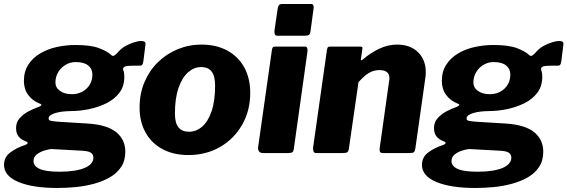

<svg xmlns="http://www.w3.org/2000/svg" viewBox="-64 -762 2825 956"><path d="M222 174Q99 174 27.5 144Q-44 114 -44 59Q-44 20 -12 -3.5Q20 -27 61 -40Q72 -44 73.5 -49Q75 -54 65 -58Q41 -67 28.5 -82.5Q16 -98 16 -125Q16 -153 33.5 -173Q51 -193 77 -207Q103 -221 127 -229Q139 -234 141.5 -238.5Q144 -243 134 -246Q98 -260 76.5 -289Q55 -318 55 -359Q55 -406 77 -440Q99 -474 136 -496Q173 -518 219 -528Q265 -538 312 -538Q387 -538 428.5 -522.5Q470 -507 491 -487Q498 -480 508 -487.5Q518 -495 525 -504Q541 -522 562 -533.5Q583 -545 604 -551.5Q625 -558 638 -558Q649 -558 655.5 -554.5Q662 -551 660 -538L650 -458Q648 -443 643 -438.5Q638 -434 629 -435Q615 -435 599 -435Q583 -435 576 -434Q541 -432 551 -409Q553 -405 554 -397Q555 -389 555 -379Q555 -332 530 -299.5Q505 -267 465 -247.5Q425 -228 379 -218.5Q333 -209 290 -209Q283 -209 265 -208Q247 -207 227 -203Q207 -199 192.5 -191.5Q178 -184 178 -172Q178 -163 189 -160.5Q200 -158 224 -156L371 -147Q469 -141 514.5 -104Q560 -67 560 -6Q560 38 539 69.5Q518 101 483 121Q448 141 404 153Q360 165 313 169.5Q266 174 222 174ZM233 93Q274 93 305.5 88Q337 83 358 74Q379 65 390 52Q401 39 401 23Q401 6 387 -2.5Q373 -11 337 -12L190 -20Q174 -18 154 -11.5Q134 -5 118.5 7.5Q103 20 103 40Q103 65 133.5 79Q164 93 233 93ZM294 -293Q322 -293 345 -305Q368 -317 382 -339Q396 -361 396 -391Q396 -419 375 -436Q354 -453 313 -453Q286 -453 263 -439.5Q240 -426 226 -403Q212 -380 212 -351Q212 -326 234.5 -309.5Q257 -293 294 -293Z M874 10Q800 10 745 -19.5Q690 -49 660.5 -102.5Q631 -156 631 -226Q631 -296 655.5 -353.5Q680 -411 722.5 -452.5Q765 -494 821 -517Q877 -540 939 -540Q1014 -540 1069 -509.5Q1124 -479 1153 -425Q1182 -371 1182 -300Q1182 -211 1141.5 -140.5Q1101 -70 1031.5 -30Q962 10 874 10ZM877 -106Q913 -106 942.5 -131.5Q972 -157 989.5 -208Q1007 -259 1007 -336Q1007 -383 990 -405.5Q973 -428 937 -428Q902 -428 872.5 -402Q843 -376 825 -324.5Q807 -273 807 -196Q807 -150 824.5 -128Q842 -106 877 -106Z M1399 -21Q1397 -7 1391 -3.5Q1385 0 1369 0H1245Q1232 0 1226 -8Q1220 -16 1221 -28L1290 -514Q1292 -524 1295 -527Q1298 -530 1307 -530H1456Q1463 -530 1465.5 -522.5Q1468 -515 1467 -506ZM1482 -606Q1480 -592 1473.5 -588Q1467 -584 1451 -584H1317Q1307 -584 1304 -592.5Q1301 -601 1303 -613L1319 -721Q1322 -742 1338 -742H1487Q1494 -742 1496.5 -734Q1499 -726 1497 -717Z M1511 0Q1500 0 1497 -8Q1494 -16 1495 -28L1564 -514Q1566 -524 1568.5 -527Q1571 -530 1580 -530H1730Q1736 -530 1739 -527.5Q1742 -525 1740 -516L1733 -468Q1732 -456 1744 -467Q1781 -499 1824.5 -519.5Q1868 -540 1913 -540Q1979 -540 2017.5 -502Q2056 -464 2056 -403Q2056 -396 2055.5 -389.5Q2055 -383 2054 -375L2004 -22Q2002 -8 1996.5 -4Q1991 0 1976 0H1841Q1830 0 1827.5 -7.5Q1825 -15 1827 -28L1873 -355Q1874 -360 1874.5 -364.5Q1875 -369 1875 -372Q1875 -393 1862.5 -403Q1850 -413 1826 -413Q1806 -413 1788 -406Q1770 -399 1754 -385.5Q1738 -372 1721 -353L1673 -21Q1671 -7 1664.5 -3.5Q1658 0 1642 0H1511Z M2303 174Q2180 174 2108.5 144Q2037 114 2037 59Q2037 20 2069 -3.5Q2101 -27 2142 -40Q2153 -44 2154.5 -49Q2156 -54 2146 -58Q2122 -67 2109.5 -82.5Q2097 -98 2097 -125Q2097 -153 2114.5 -173Q2132 -193 2158 -207Q2184 -221 2208 -229Q2220 -234 2222.5 -238.5Q2225 -243 2215 -246Q2179 -260 2157.5 -289Q2136 -318 2136 -359Q2136 -406 2158 -440Q2180 -474 2217 -496Q2254 -518 2300 -528Q2346 -538 2393 -538Q2468 -538 2509.5 -522.5Q2551 -507 2572 -487Q2579 -480 2589 -487.5Q2599 -495 2606 -504Q2622 -522 2643 -533.5Q2664 -545 2685 -551.5Q2706 -558 2719 -558Q2730 -558 2736.5 -554.5Q2743 -551 2741 -538L2731 -458Q2729 -443 2724 -438.5Q2719 -434 2710 -435Q2696 -435 2680 -435Q2664 -435 2657 -434Q2622 -432 2632 -409Q2634 -405 2635 -397Q2636 -389 2636 -379Q2636 -332 2611 -299.5Q2586 -267 2546 -247.5Q2506 -228 2460 -218.5Q2414 -209 2371 -209Q2364 -209 2346 -208Q2328 -207 2308 -203Q2288 -199 2273.5 -191.5Q2259 -184 2259 -172Q2259 -163 2270 -160.5Q2281 -158 2305 -156L2452 -147Q2550 -141 2595.5 -104Q2641 -67 2641 -6Q2641 38 2620 69.5Q2599 101 2564 121Q2529 141 2485 153Q2441 165 2394 169.5Q2347 174 2303 174ZM2314 93Q2355 93 2386.5 88Q2418 83 2439 74Q2460 65 2471 52Q2482 39 2482 23Q2482 6 2468 -2.5Q2454 -11 2418 -12L2271 -20Q2255 -18 2235 -11.5Q2215 -5 2199.5 7.5Q2184 20 2184 40Q2184 65 2214.5 79Q2245 93 2314 93ZM2375 -293Q2403 -293 2426 -305Q2449 -317 2463 -339Q2477 -361 2477 -391Q2477 -419 2456 -436Q2435 -453 2394 -453Q2367 -453 2344 -439.5Q2321 -426 2307 -403Q2293 -380 2293 -351Q2293 -326 2315.5 -309.5Q2338 -293 2375 -293Z"/></svg>

Font: Libre Franklin ExtraBold
Style: Italic
Weight: 800
Italic angle: -8°
Designer: Pablo Impallari, Rodrigo Fuenzalida, Nhung Nguyen
Foundry: Impallari Type
Version: Version 3.000